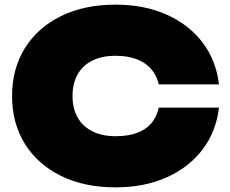

<svg xmlns="http://www.w3.org/2000/svg" viewBox="-20 -788 989 826"><path d="M922 -325Q910 -222 851.5 -145Q793 -68 697 -25Q601 18 477 18Q343 18 243 -31Q143 -80 87.5 -168.5Q32 -257 32 -375Q32 -493 87.5 -581.5Q143 -670 243 -719Q343 -768 477 -768Q601 -768 697 -725Q793 -682 851.5 -605Q910 -528 922 -425H663Q654 -464 630 -491.5Q606 -519 567.5 -533.5Q529 -548 477 -548Q419 -548 377.5 -527.5Q336 -507 314 -468Q292 -429 292 -375Q292 -321 314 -282.5Q336 -244 377.5 -223Q419 -202 477 -202Q529 -202 567.5 -215.5Q606 -229 630 -256.5Q654 -284 663 -325Z"/></svg>

Font: Bounded
Style: Regular
Weight: 900
Designer: Vlad Churkin
Version: Version 1.0